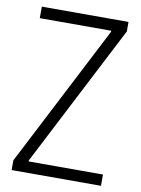

<svg xmlns="http://www.w3.org/2000/svg" viewBox="-84 -798 630 855"><g transform="rotate(10 231.0 -370.0)"><path d="M29 -44 358 -683V-688H35V-740H427V-697L97 -56V-51H433V0H29Z"/></g></svg>

Font: Encode Sans Compressed
Style: Light
Weight: 300
Designer: Pablo Impallari, Andres Torresi
Foundry: Pablo Impallari, Andres Torresi
Version: Version 1.000; ttfautohint (v1.00) -l 8 -r 50 -G 200 -x 14 -